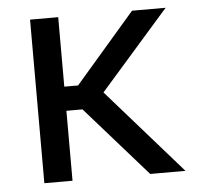

<svg xmlns="http://www.w3.org/2000/svg" viewBox="-44 -573 643 618"><g transform="rotate(-5 278.0 -264.0)"><path d="M531 0H417L218 -226H166V0H75V-528.5H166V-304H210.5L404.5 -528.5H513L290 -274.5Z"/></g></svg>

Font: Roberto Sans
Style: Regular
Weight: 400
Designer: Google (font) & Cristiano Sobral (main changes)
Version: Version 1.500; ttfautohint (v1.8.4.7-5d5b-dirty)